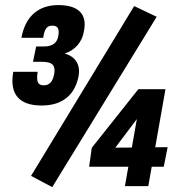

<svg xmlns="http://www.w3.org/2000/svg" viewBox="-20 -745 723 770"><path d="M147 -321.8C231 -321.8 281.7 -365.2 295.4 -441.4C303.2 -486.8 281.2 -518.6 239.7 -530.3C279.3 -543.5 309.6 -574.2 316.9 -621.6C330.1 -688.5 294.4 -724.6 213.9 -724.6C141.1 -724.6 83 -687 65.9 -593.3H153.3C157.7 -622.6 164.1 -642.1 189.5 -642.1C210.4 -642.1 218.3 -631.8 214.4 -604C210 -573.2 192.4 -558.6 154.8 -558.6H125L112.3 -497.1H148.9C193.8 -497.1 201.7 -480 197.8 -450.7C192.4 -419.9 180.2 -402.8 155.3 -402.8C130.4 -402.8 125.5 -419.4 130.9 -457H33.2C17.1 -367.7 56.6 -321.8 147 -321.8ZM189.5 5.4 608.4 -677.7 518.1 -720.7 104.5 -39.6ZM481 1.5H574.7L588.4 -76.2H636.7L652.3 -154.8L602.5 -154.3L643.6 -387.2H534.7L348.1 -152.3L337.4 -76.2H494.6ZM442.4 -152.8 528.8 -267.6 508.8 -153.3Z"/></svg>

Font: Roboto Flex Super Cond Black
Style: Italic
Weight: 900
Width: 3
Italic angle: -10°
Designer: Berlow after Robertson
Foundry: Google
Version: Version 3.200;Glyphs 3.3 (3311)